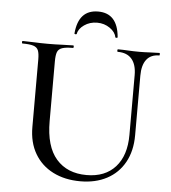

<svg xmlns="http://www.w3.org/2000/svg" viewBox="-56 -846 811 909"><g transform="rotate(5 350.0 -391.0)"><path d="M572 -510Q572 -560 549.5 -586.5Q527 -613 483 -613Q480 -613 480 -619Q480 -625 483 -625Q506 -625 531 -623.5Q556 -622 585 -622Q610 -622 634.5 -623.5Q659 -625 680 -625Q682 -625 682 -619Q682 -613 680 -613Q640 -613 619.5 -586.5Q599 -560 599 -510V-227Q599 -152 569 -98Q539 -44 485 -15.5Q431 13 359 13Q285 13 229 -15.5Q173 -44 142 -97Q111 -150 111 -223V-544Q111 -573 105 -587.5Q99 -602 81.5 -607.5Q64 -613 30 -613Q27 -613 27 -619Q27 -625 30 -625Q55 -625 85 -623.5Q115 -622 150 -622Q186 -622 216.5 -623.5Q247 -625 270 -625Q273 -625 273 -619Q273 -613 270 -613Q236 -613 218.5 -607Q201 -601 195.5 -586Q190 -571 190 -542V-258Q190 -138 242 -78.5Q294 -19 386 -19Q474 -19 523 -73.5Q572 -128 572 -226ZM282 -681Q281 -678 275.5 -678.5Q270 -679 271 -683Q281 -795 374 -795Q466 -795 476 -683Q477 -679 471.5 -678.5Q466 -678 465 -681Q461 -705 434.5 -723.5Q408 -742 374 -742Q339 -742 312.5 -723.5Q286 -705 282 -681Z"/></g></svg>

Font: Cormorant Medium
Style: Regular
Weight: 500
Designer: Christian Thalmann (Catharsis Fonts)
Foundry: Catharsis Fonts
Version: Version 4.000